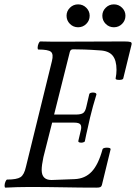

<svg xmlns="http://www.w3.org/2000/svg" viewBox="-20 -857 623 880"><path d="M5 3Q1 3 1 -6Q1 -15 5 -24.5Q9 -34 13 -34Q57 -34 74 -45Q91 -56 99 -93L218 -577Q226 -609 213.5 -619.5Q201 -630 156 -630Q152 -630 152.5 -639.5Q153 -649 157 -658Q161 -667 165 -667Q192 -666 219.5 -666Q247 -666 275 -666Q346 -666 415.5 -666.5Q485 -667 549 -667Q571 -667 578 -664.5Q585 -662 583 -653L545 -498Q544 -493 535 -491.5Q526 -490 517.5 -491.5Q509 -493 510 -498Q514 -518 514 -537Q514 -581 496 -602.5Q478 -624 438 -626Q398 -629 367 -630Q336 -631 315 -631Q303 -631 300 -619L228 -332H328Q350 -332 360.5 -338.5Q371 -345 376 -369L389 -425Q390 -430 398 -432Q406 -434 414 -432Q422 -430 422 -424Q414 -399 406 -369.5Q398 -340 393 -319Q389 -299 382 -270Q375 -241 369 -210Q368 -206 360 -204Q352 -202 345 -204Q338 -206 339 -211L350 -258Q355 -277 349 -286Q343 -295 320 -295H219L179 -137Q175 -118 173 -103.5Q171 -89 171 -78Q171 -32 216 -32L322 -36Q370 -38 400.5 -70.5Q431 -103 450 -173Q452 -178 461 -179.5Q470 -181 478.5 -179.5Q487 -178 487 -173L447 -9Q445 -2 440 0.5Q435 3 422 3Q349 3 271.5 1.5Q194 0 114 0Q59 0 5 3ZM338 -732Q316 -732 300.5 -747.5Q285 -763 285 -785Q285 -806 300.5 -821.5Q316 -837 338 -837Q360 -837 375.5 -821.5Q391 -806 391 -785Q391 -763 375.5 -747.5Q360 -732 338 -732ZM502 -732Q480 -732 464.5 -747.5Q449 -763 449 -785Q449 -806 464.5 -821.5Q480 -837 502 -837Q524 -837 539.5 -821.5Q555 -806 555 -785Q555 -763 539.5 -747.5Q524 -732 502 -732Z"/></svg>

Font: Junicode Two Beta Condensed
Style: Italic
Weight: 400
Width: 3
Italic angle: -9°
Version: Version 1.053; ttfautohint (v1.8.4)